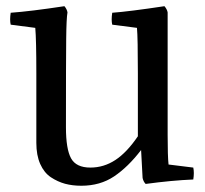

<svg xmlns="http://www.w3.org/2000/svg" viewBox="-20 -574 655 614"><path d="M516.1 -534.2V-142.1Q516.1 -74.7 519 -47.9L598.1 -38.1Q601.6 -22 598.1 0Q529.3 2.9 445.8 14.2Q438.5 6.8 436 -4.9L431.2 -94.2Q389.6 -40 345 -10Q300.3 20 240.2 20Q211.9 20 188.2 13.7Q164.6 7.3 142.8 -7.1Q121.1 -21.5 108.6 -49.6Q96.2 -77.6 96.2 -117.2V-338.9Q96.2 -447.3 92.8 -484.9L14.2 -495.1Q10.7 -510.3 14.2 -533.2Q76.2 -537.6 186 -554.2Q194.3 -544.4 195.8 -534.2Q192.4 -516.1 191.7 -449.7Q190.9 -383.3 190.9 -167Q190.9 -97.2 207.3 -67.6Q223.6 -38.1 269 -38.1Q312 -38.1 348.9 -62.3Q385.7 -86.4 420.9 -138.2V-339.8Q420.9 -452.6 418 -484.9L338.9 -495.1Q335.4 -510.3 338.9 -533.2Q392.1 -537.1 505.9 -554.2Q514.6 -543.9 516.1 -534.2Z"/></svg>

Font: Adamina
Style: Regular
Weight: 400
Designer: Cyreal (www.cyreal.org)
Foundry: Cyreal (www.cyreal.org)
Version: Version 1.010